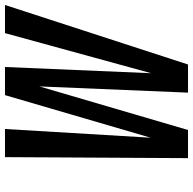

<svg xmlns="http://www.w3.org/2000/svg" viewBox="-22 -753 775 771"><g transform="rotate(-90 365.5 -367.5)"><path d="M188 0H189H229L404 -597L379 0H492L731 -735H618L457 -148L482 -735H369L198 -150L233 -735H120L116 0Z"/></g></svg>

Font: Iosevka Sparkle Semibold
Style: Italic
Weight: 600
Italic angle: -9°
Designer: Belleve Invis
Foundry: Belleve Invis
Version: Version 4.5.0; ttfautohint (v1.8.3)